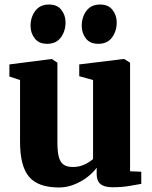

<svg xmlns="http://www.w3.org/2000/svg" viewBox="-20 -817 670 848"><path d="M476.5 10Q441 10 424 -4Q407 -18 407 -47.5V-76.5Q391.5 -54.5 365.2 -34.5Q339 -14.5 307 -1.8Q275 11 240.5 11Q148.5 11 108.5 -36Q68.5 -83 68.5 -190.5V-463.5L21.5 -479V-532.5L205.5 -556H210L233.5 -540V-188Q233.5 -147.5 239.8 -124Q246 -100.5 260.8 -90Q275.5 -79.5 300.5 -79.5Q323.5 -79.5 340.8 -85.5Q358 -91.5 370.5 -99.5Q383 -107.5 391 -114.5V-463.5L330 -480.5V-532.5L522.5 -556H529.5L554.5 -540V-60.5L604 -58.5V-5Q585.5 -1.5 552.2 4.2Q519 10 476.5 10ZM187.5 -623.5Q152 -623.5 133.5 -647.2Q115 -671 115 -702.5Q115 -741.5 136 -769.2Q157 -797 196 -797H197Q233 -797 251.2 -773.2Q269.5 -749.5 269.5 -718Q269.5 -680 249 -651.8Q228.5 -623.5 188.5 -623.5ZM413.5 -623.5Q377.5 -623.5 359.2 -647.2Q341 -671 341 -702.5Q341 -741.5 361.8 -769.2Q382.5 -797 422 -797H423Q458.5 -797 477 -773.2Q495.5 -749.5 495.5 -718Q495.5 -680 475 -651.8Q454.5 -623.5 414.5 -623.5Z"/></svg>

Font: Merriweather 48pt Black
Style: Regular
Weight: 900
Version: Version 2.100